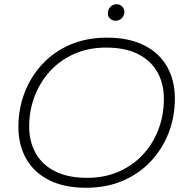

<svg xmlns="http://www.w3.org/2000/svg" viewBox="-20 -883 878 908"><path d="M387 5Q284 5 212.5 -31Q141 -67 104 -132Q67 -197 67 -283Q67 -368 96 -444Q125 -520 179.5 -579Q234 -638 311.5 -671.5Q389 -705 486 -705Q589 -705 661 -669Q733 -633 770 -568Q807 -503 807 -417Q807 -332 778 -256Q749 -180 694 -121Q639 -62 561.5 -28.5Q484 5 387 5ZM392 -42Q475 -42 542 -71.5Q609 -101 656.5 -152.5Q704 -204 729.5 -271.5Q755 -339 755 -415Q755 -488 724 -542.5Q693 -597 632.5 -627.5Q572 -658 482 -658Q399 -658 332 -628.5Q265 -599 217.5 -547.5Q170 -496 144 -428.5Q118 -361 118 -285Q118 -213 149 -158Q180 -103 241 -72.5Q302 -42 392 -42ZM527 -785Q511 -785 500.5 -795Q490 -805 490 -820Q490 -838 502 -850.5Q514 -863 531 -863Q547 -863 557.5 -852.5Q568 -842 568 -827Q568 -809 556 -797Q544 -785 527 -785Z"/></svg>

Font: Montserrat Thin Light
Style: Italic
Weight: 300
Italic angle: -11.3°
Version: Version 9.000